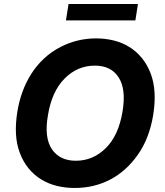

<svg xmlns="http://www.w3.org/2000/svg" viewBox="-20 -929 822 959"><path d="M66.8 -371.8Q74.9 -422.6 92.2 -470.2Q109.4 -517.8 136 -559.7Q162.6 -601.6 199.2 -636Q235.8 -670.5 282.7 -694.6Q365.4 -737.2 459.9 -737.2Q506.7 -737.2 549 -726.6Q591.3 -715.9 626.4 -694.1Q661.6 -672.2 688.7 -639Q715.9 -605.8 733 -560.7Q764.9 -476.2 745 -353.7Q725.5 -236.5 668.3 -155.9Q610.1 -73.5 529.8 -31.8Q449.6 9.9 353 9.9Q306.1 9.9 263.8 -0.5Q221.6 -11 186.1 -32.7Q150.6 -54.3 123.2 -87.5Q95.9 -120.7 78.8 -165.8Q46.9 -249.6 66.8 -371.8ZM239.3 -183.6Q278.8 -126.1 358.7 -126.1Q445.3 -126.1 509.2 -190Q572.4 -253.2 592 -371.8Q610.8 -483.7 572.4 -542.6Q534.8 -601.2 453.8 -601.2Q366.5 -601.2 302.6 -536.6Q238.6 -471.9 219.5 -353.7Q199.9 -241.8 239.3 -183.6ZM322.4 -909.1H669L656.2 -827.1H309.3Z"/></svg>

Font: Inter P
Style: Bold Italic
Weight: 700
Italic angle: 9.39999°
Designer: Rasmus Andersson
Foundry: rsms
Version: Version 3.018;git-588b23468